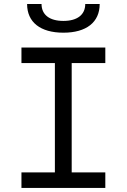

<svg xmlns="http://www.w3.org/2000/svg" viewBox="-20 -928 626 948"><path d="M85.9 0H500V-76.7H334V-616.7H500V-693.4H85.9V-616.7H251V-76.7H85.9ZM293 -766.6C406.7 -766.6 472.2 -818.4 472.2 -908.2H400.9C400.9 -855 361.3 -824.7 293 -824.7C224.6 -824.7 185.1 -855 185.1 -908.2H113.8C113.8 -818.4 179.2 -766.6 293 -766.6Z"/></svg>

Font: Cascadia Code SemiLight
Style: Regular
Weight: 350
Monospace: yes
Designer: Aaron Bell
Foundry: Saja Typeworks
Version: Version 2404.023